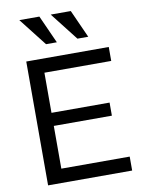

<svg xmlns="http://www.w3.org/2000/svg" viewBox="-101 -1016 807 1084"><g transform="rotate(-10 302.5 -473.5)"><path d="M567 -80V0H85V-710H558V-630H175V-400H508V-325H175V-80ZM212 -787H274L202 -947H87ZM392 -787H454L382 -947H267Z"/></g></svg>

Font: Rising Sun
Style: Regular
Weight: 400
Designer: Matt McInerney, Pablo Impallari, Rodrigo Fuenzalida (Raleway font), Stephen Hutchings (Greek), Cristiano Sobral (main ch
Foundry: The Rising Sun Project Authors
Version: Version 4.327; ttfautohint (v1.8.4.7-5d5b-dirty)